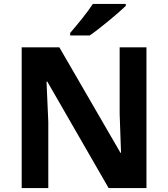

<svg xmlns="http://www.w3.org/2000/svg" viewBox="-20 -954 853 974"><path d="M618 -924V-934H451C422 -889 368 -824 336 -787V-774H435C486 -809 580 -887 618 -924ZM723 0V-714H587V-376C589 -310 592 -245 594 -179H591L281 -714H90V0H225V-336C222 -404 219 -472 216 -540H220L531 0Z"/></svg>

Font: Noto Kufi Arabic
Style: Bold
Weight: 700
Designer: Monotype Design Team, David Williams, Khaled Hosny
Foundry: Google LLC
Version: Version 2.109